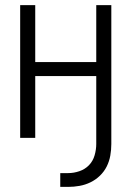

<svg xmlns="http://www.w3.org/2000/svg" viewBox="-20 -540 515 752"><path d="M216 192V138H247Q269 138 291 130.5Q313 123 328.5 107Q344 91 350.5 68.5Q357 46 357 24V-242H118V0H59V-520H118V-297H357V-520H416V24Q416 47 412 69.5Q408 92 398 112Q388 132 371.5 148Q355 164 334.5 174Q314 184 291.5 188Q269 192 247 192Z"/></svg>

Font: Iosevka QP Light
Style: Regular
Weight: 300
Designer: Belleve Invis
Foundry: Belleve Invis
Version: Version 20.0.0; ttfautohint (v1.8.4)